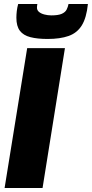

<svg xmlns="http://www.w3.org/2000/svg" viewBox="-20 -941 460 961"><path d="M3 0 116 -700H305L193 0ZM218 -746Q167 -746 132 -755Q97 -764 79.5 -787Q62 -810 62 -852Q62 -868 64 -885.5Q66 -903 71 -921H167Q166 -915 165.5 -911Q165 -907 165 -903Q165 -890 175 -881.5Q185 -873 202 -868.5Q219 -864 237 -864Q272 -864 289.5 -872Q307 -880 313.5 -893Q320 -906 323 -921H420Q413 -852 389.5 -814Q366 -776 323.5 -761Q281 -746 218 -746Z"/></svg>

Font: Georama ExtraCondensed Thin ExtraBold
Style: Italic
Weight: 800
Italic angle: -9°
Version: Version 1.001